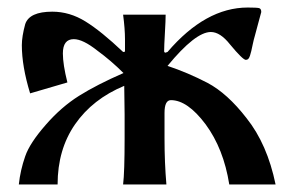

<svg xmlns="http://www.w3.org/2000/svg" viewBox="-20 -490 781 510"><path d="M133 0H30Q34 -38 47 -75Q59 -110 102 -159Q143 -206 190 -235.5Q237 -265 308 -296Q275 -329 238 -356Q200 -386 176 -386Q147 -386 147 -348Q147 -319 159 -271L60 -242Q38 -314 38 -370Q38 -393 47 -426Q58 -459 119 -459Q165 -459 207 -433Q249 -407 307 -352H311L312 -355Q312 -355 312 -386Q312 -413 307 -451H420Q420 -436 418 -402Q416 -368 416 -354Q416 -351 419 -350L425 -352Q526 -470 638 -470Q662 -470 668 -468.5Q674 -467 674 -458Q671 -446 666 -428.5Q661 -411 657 -395Q654 -385 651.5 -373Q649 -361 647.5 -354.5Q646 -348 644 -342Q642 -336 639.5 -333.5Q637 -331 633 -331Q625 -331 591 -372Q565 -405 540 -405Q499 -405 425 -315Q479 -297 531 -270Q584 -242 635 -176Q690 -107 712 0H589Q574 -95 526 -160Q478 -224 434 -224Q417 -224 417 -190V-122Q417 -58 422 0H307Q311 -33 311 -122V-186Q311 -200 310.5 -225Q310 -250 310 -262Q226 -227 179.5 -160Q133 -93 133 0Z"/></svg>

Font: Pochaevsk Unicode
Style: Normal
Weight: 400
Version: Version 1.1